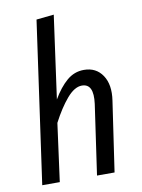

<svg xmlns="http://www.w3.org/2000/svg" viewBox="-84 -804 639 863"><g transform="rotate(-10 235.0 -373.0)"><path d="M312 -478Q367.7 -478 396.7 -434.6Q425.8 -391.1 415 -319.8L368.2 0H288.1L334 -318.8Q346.2 -410.2 291 -410.2Q257.3 -410.2 221.9 -368.7Q186.5 -327.1 153.8 -264.2L118.2 0H38.1L142.1 -737.8L222.2 -746.1L169.9 -368.2Q199.7 -419.4 233.9 -448.7Q268.1 -478 312 -478Z"/></g></svg>

Font: Fira Sans Compressed Book
Style: Italic
Weight: 350
Width: 3
Italic angle: -8°
Designer: Carrois Corporate & Edenspiekermann AG
Foundry: Carrois Corporate GbR & Edenspiekermann AG
Version: Version 4.203;PS 004.203;hotconv 1.0.88;makeotf.lib2.5.64775